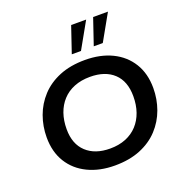

<svg xmlns="http://www.w3.org/2000/svg" viewBox="-143 -925 1004 1059"><g transform="rotate(-20 359.5 -395.5)"><path d="M353 10Q264 10 195.5 -23Q127 -56 89 -117.5Q51 -179 51 -264Q51 -329 72.5 -388.5Q94 -448 137 -494.5Q180 -541 244.5 -567.5Q309 -594 395 -594Q485 -594 553 -561Q621 -528 659 -466.5Q697 -405 697 -320Q697 -255 675.5 -195.5Q654 -136 611 -89.5Q568 -43 503.5 -16.5Q439 10 353 10ZM360 -87Q412 -87 452.5 -103.5Q493 -120 521 -150.5Q549 -181 563.5 -222.5Q578 -264 578 -315Q578 -403 528 -450Q478 -497 389 -497Q337 -497 296 -480.5Q255 -464 227 -433.5Q199 -403 184.5 -361.5Q170 -320 170 -269Q170 -182 221 -134.5Q272 -87 360 -87ZM338 -648 390 -801H478L392 -648ZM467 -648 519 -801H606L520 -648Z"/></g></svg>

Font: Rokkitt SemiBold SemiBold
Style: Italic
Weight: 600
Italic angle: -9°
Version: Version 3.103